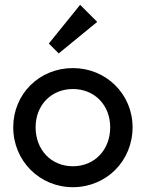

<svg xmlns="http://www.w3.org/2000/svg" viewBox="-20 -768 606 798"><path d="M283 10C422 10 531 -99 531 -239C531 -377 421 -485 283 -485C143 -485 35 -377 35 -239C35 -100 144 10 283 10ZM128 -239C128 -331 193 -398 283 -398C372 -398 438 -332 438 -239C438 -145 373 -77 283 -77C193 -77 128 -145 128 -239ZM183 -587 224 -546 384 -677 313 -748Z"/></svg>

Font: MV Cash
Style: Regular
Weight: 400
Designer: Rodrigo Fuenzalida
Foundry: fragTYPE
Version: Version 1.100;Glyphs 3.1.2 (3151)